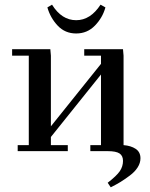

<svg xmlns="http://www.w3.org/2000/svg" viewBox="-20 -651 645 827"><path d="M32.2 -411.1V-439H196.8L199.2 -411.1V-106.9L415 -376V-411.1H342.8V-439H509.8L512.2 -411.1V-25.9Q543.9 -23.4 564.5 -9.8Q585 3.9 585 30.8Q585 50.8 573 69.8Q561 88.9 539.1 105.2Q517.1 121.6 499.3 132.6Q481.4 143.6 457 155.8L443.8 136.2Q482.4 106.4 496.1 86.2Q509.8 65.9 509.8 42Q509.8 20 494.9 10Q480 0 443.8 0H369.1V-25.9H415V-330.1L199.2 -61V-25.9H272V0H56.2V-25.9H104V-411.1ZM184.1 -619.1 204.1 -630.9Q245.6 -564 308.1 -564Q369.6 -564 413.1 -630.9L434.1 -619.1Q421.9 -574.7 388.9 -540.8Q356 -506.8 308.1 -506.8Q260.3 -506.8 228.5 -540.5Q196.8 -574.2 184.1 -619.1Z"/></svg>

Font: Dehuti Alt
Style: Bold
Weight: 700
Version: Version 1.2